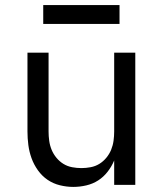

<svg xmlns="http://www.w3.org/2000/svg" viewBox="-20 -727 640 755"><path d="M268 8Q242 8 215.5 1.5Q189 -5 167 -20Q145 -35 129 -57.5Q113 -80 104 -105Q95 -130 91.5 -156.5Q88 -183 88 -210V-520H171V-210Q171 -192 173.5 -173.5Q176 -155 183 -138Q190 -121 202 -106.5Q214 -92 229.5 -82.5Q245 -73 263.5 -69.5Q282 -66 300 -66Q318 -66 336.5 -69.5Q355 -73 370.5 -82.5Q386 -92 398 -106.5Q410 -121 417 -138Q424 -155 426.5 -173.5Q429 -192 429 -210V-520H512V0H429V-96Q419 -72 403 -51.5Q387 -31 366 -17.5Q345 -4 319.5 2Q294 8 268 8ZM150 -633V-707H450V-633Z"/></svg>

Font: Iosevka Meiseki Sans
Style: Regular
Weight: 400
Monospace: yes
Designer: Belleve Invis
Foundry: Belleve Invis
Version: Version 11.2.6; ttfautohint (v1.8.4)